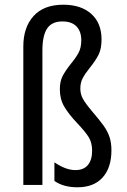

<svg xmlns="http://www.w3.org/2000/svg" viewBox="-20 -785 540 815"><path d="M211 -17V-96Q259 -63 300 -63Q335 -63 353 -84.5Q371 -106 371 -145Q371 -179 357 -202Q343 -225 307 -263Q272 -300 253 -332Q234 -364 234 -406Q234 -439 245.5 -461.5Q257 -484 280 -513Q303 -541 314 -562Q325 -583 325 -614Q325 -652 304.5 -673Q284 -694 245 -694Q200 -694 180 -664Q160 -634 160 -571V0H79V-588Q79 -669 122.5 -717Q166 -765 249 -765Q324 -765 367.5 -726Q411 -687 411 -618Q411 -578 398.5 -553Q386 -528 361 -497Q341 -472 331 -453Q321 -434 321 -409Q321 -386 331.5 -366.5Q342 -347 368 -316Q403 -275 419.5 -252Q436 -229 444.5 -204.5Q453 -180 453 -147Q453 -73 415.5 -31.5Q378 10 309 10Q249 10 211 -17Z"/></svg>

Font: Noto Sans Mono UI Cond
Style: Regular
Weight: 400
Width: 3
Monospace: yes
Designer: Monotype Design team
Foundry: Monotype Imaging Inc.
Version: Version 1.000